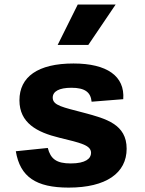

<svg xmlns="http://www.w3.org/2000/svg" viewBox="-20 -842 660 874"><path d="M314.5 -553C152 -553 68.5 -492 68.5 -385.5C68.5 -282.5 147.5 -240 250.5 -215C346.5 -191.5 394.5 -181.5 394.5 -146C394.5 -120.5 370 -98 302 -98C237 -98 210.5 -118.5 197.5 -168.5L52 -153.5C71.5 -37 143.5 12 292.5 12C463.5 12 556.5 -54.5 556.5 -165C556.5 -276 463.5 -301.5 362.5 -328.5C266.5 -354 220 -361.5 220 -397.5C220 -426 249 -442.5 305 -442.5C367.5 -442.5 393 -421.5 397 -379L541 -390.5C549 -495.5 467 -553 314.5 -553ZM242.5 -637.5 334 -821.5H506.5L382 -637.5Z"/></svg>

Font: Monaspace Neon ExtraBold
Style: Regular
Weight: 800
Designer: Riley Cran & the Lettermatic Team
Foundry: Lettermatic
Version: Version 1.200 (Monaspace Neon)